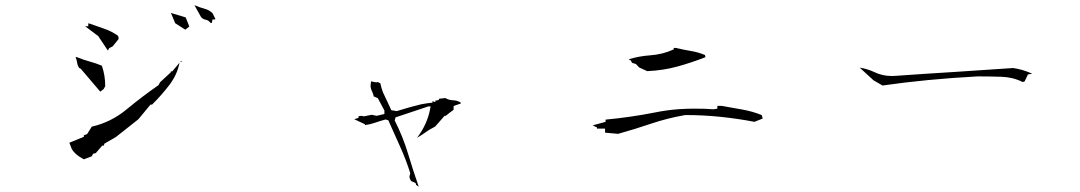

<svg xmlns="http://www.w3.org/2000/svg" viewBox="-20 -709 4040 718"><path d="M364.3 -164.6H368.2L370.6 -171.9L413.6 -196.8L497.1 -262.7L543 -317.9H544.9H548.8Q585 -354 613.8 -391.8Q642.6 -429.7 651.4 -474.6L624 -441.9H622.1H618.7V-438.5L578.6 -401.4L572.8 -390.6Q510.3 -347.2 452.6 -299.3Q394.5 -251.5 323.2 -235.4L305.7 -207.5L293.5 -203.1V-200.2V-197.3L239.3 -175.3L249 -150.4Q261.2 -131.3 287.6 -116.7Q291 -114.7 293.9 -113.3L323.2 -124.5L328.1 -133.8L338.4 -136.7L362.3 -164.6ZM653.3 -477.1H660.2L661.1 -479H654.8ZM276.4 -454.6 282.2 -451.7 355 -366.2 367.7 -376 373.5 -386.7Q373.5 -428.2 360.8 -463.4Q338.4 -472.7 315.7 -478.8Q293 -484.9 266.6 -495.6H262.7Q267.1 -484.4 268.6 -473.9Q270 -463.4 276.4 -454.6ZM310.1 -621.6V-610.8H305.7H298.3L347.2 -574.2L383.3 -520L388.2 -528.8L401.4 -535.6L423.8 -563.5L421.9 -574.7Q398.4 -591.8 370.6 -601.3Q342.8 -610.8 312.5 -621.6ZM635.3 -622.1 672.9 -598.1 688 -609.9 674.3 -644 619.1 -660.6ZM774.4 -636.2H783.7L785.6 -637.7L774.9 -659.7Q762.2 -671.9 744.4 -676.5Q726.6 -681.2 709 -689H707.5L731.4 -646Q737.3 -637.7 747.6 -635.7Q760.3 -633.3 767.1 -623.5H772.5Z M1581.5 -311H1590.3L1589.4 -306.2Q1579.1 -245.6 1539.6 -193.8Q1555.7 -203.1 1564.9 -209.7Q1574.2 -216.3 1578.6 -219.2Q1583 -222.2 1587.9 -225.1Q1597.7 -230.5 1607.4 -235.8L1642.6 -275.9H1644.5H1647L1661.6 -287.6L1676.3 -298.3V-312.5L1703.6 -322.3V-324.7Q1690.9 -333.5 1674.8 -334Q1658.7 -334.5 1645.5 -342.3L1622.1 -339.8L1620.6 -335L1607.9 -332.5V-327.1L1597.2 -330.6V-325.2Q1570.8 -322.3 1554.2 -318.8Q1520 -311 1463.4 -293.5L1443.4 -296.9Q1431.6 -323.2 1423.6 -339.4Q1415.5 -355.5 1412.1 -363.8Q1405.8 -380.4 1402.3 -397.5L1392.1 -402.3L1387.2 -400.9Q1374 -403.3 1367.7 -404.8L1365.7 -389.2Q1365.7 -378.9 1370.6 -368.9Q1375.5 -358.9 1377.9 -348.1L1392.6 -342.3L1417.5 -295.9V-282.7L1388.7 -275.9L1370.1 -279.8L1340.8 -273.9L1332 -275.9L1321.3 -274.4L1320.3 -268.1L1304.7 -263.2L1344.2 -244.6L1345.7 -241.2Q1365.7 -244.1 1382.8 -250.2Q1399.9 -256.3 1421.9 -262.2L1432.1 -259.3Q1454.1 -209 1476.1 -160.9Q1498 -112.8 1514.2 -61.5L1511.2 -49.3Q1511.2 -44.4 1513.2 -39.8Q1515.1 -35.2 1518.1 -31.7L1534.2 -24.4L1536.1 -17.6L1545.9 -10.7Q1525.4 -69.3 1506.3 -133.1Q1487.3 -196.8 1456.1 -258.3L1459 -270Z M2543 -278.8Q2609.4 -278.8 2675.3 -272Q2741.2 -265.1 2801.3 -253.4L2832 -265.6L2829.1 -278.3Q2796.4 -292 2757.3 -299.1Q2718.3 -306.2 2679.2 -313H2662.6V-302.7L2647.9 -300.3L2617.2 -302.2Q2599.1 -302.7 2575 -302.7Q2550.8 -302.7 2520 -300.8Q2472.7 -297.4 2427.7 -288.1Q2338.4 -270.5 2244.6 -261.7V-256.8V-253.4L2196.3 -240.2L2212.4 -232.4V-228H2242.7V-212.9L2291.5 -208.5Q2354.5 -226.1 2415 -246.6Q2475.6 -267.1 2542.5 -278.8ZM2499.5 -529.8V-524.4L2497.1 -523.4Q2458 -505.4 2410.2 -502Q2368.7 -499 2331.1 -487.3L2339.4 -482.4L2343.3 -474.1L2357.9 -469.7L2370.6 -456.5L2400.4 -442.9Q2460.9 -445.8 2513.2 -460.2Q2565.4 -474.6 2618.2 -495.1L2616.2 -503.4Q2591.3 -513.7 2564 -518.3Q2536.6 -522.9 2507.3 -529.8Z M3280.3 -389.2Q3445.3 -413.1 3635.7 -423.3Q3680.7 -423.3 3724.6 -421.9Q3768.6 -420.4 3804.2 -402.3L3811.5 -404.3L3824.2 -430.7L3838.9 -433.1L3838.4 -434.1Q3803.7 -449.7 3768.6 -454.6Q3660.2 -446.8 3548.6 -439.9Q3437 -433.1 3328.6 -425.3Q3321.8 -424.8 3315.4 -424.8Q3279.8 -424.8 3250.5 -439Q3223.6 -451.7 3194.8 -456.1L3246.6 -408.7Z"/></svg>

Font: Bakudai
Style: Light
Weight: 300
Version: Version 1.48